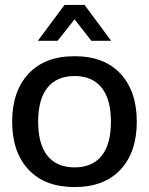

<svg xmlns="http://www.w3.org/2000/svg" viewBox="-20 -756 610 786"><path d="M473.4 -61.8Q406.7 9.8 285.2 9.8Q163.6 9.8 96.7 -61.8Q29.8 -133.3 29.8 -257.8Q29.8 -382.3 96.7 -454.1Q163.6 -525.9 285.2 -525.9Q406.7 -525.9 473.4 -454.1Q540 -382.3 540 -257.8Q540 -133.3 473.4 -61.8ZM434.1 -257.8Q434.1 -350.1 395.8 -397.5Q357.4 -444.8 285.2 -444.8Q212.9 -444.8 174.6 -397.5Q136.2 -350.1 136.2 -257.8Q136.2 -165 174.6 -117.9Q212.9 -70.8 285.2 -70.8Q357.4 -70.8 395.8 -117.9Q434.1 -165 434.1 -257.8ZM435.1 -588.9H354L285.2 -676.8L215.8 -588.9H134.8L244.1 -735.8H326.2Z"/></svg>

Font: Creato Display Medium
Style: Regular
Weight: 500
Version: Version 1.000